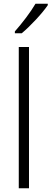

<svg xmlns="http://www.w3.org/2000/svg" viewBox="-20 -1013 277 1033"><path d="M237 -985V-993H171C145 -948 99 -888 60 -844V-834H97C144 -873 208 -942 237 -985ZM136 0V-760H81V0Z"/></svg>

Font: Noto Sans SemiCondensed Light
Style: Regular
Weight: 300
Width: 4
Designer: Monotype Design Team
Foundry: Monotype Imaging Inc.
Version: Version 2.013